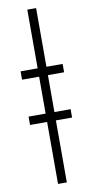

<svg xmlns="http://www.w3.org/2000/svg" viewBox="-108 -844 527 1086"><g transform="rotate(-10 156.0 -300.5)"><path d="M133 -801H183.5V-464H276.5V-416H183.5V-204H276.5V-156H183.5V200H133V-156H35V-204H133V-416H35V-464H133Z"/></g></svg>

Font: Overused Grotesk Light
Style: Regular
Weight: 300
Version: Version 0.004